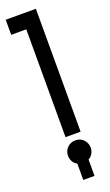

<svg xmlns="http://www.w3.org/2000/svg" viewBox="-187 -612 489 850"><g transform="rotate(-20 57.0 -187.0)"><path d="M38 -508H-33V-579H109V0H38V-508ZM47 128Q34 121 27 108.5Q20 96 20 82Q20 59 35.5 43.5Q51 28 74 28Q97 28 112 44Q127 60 127 82Q127 96 120 108.5Q113 121 100 128V205H47V128Z"/></g></svg>

Font: Googee
Style: Regular
Weight: 400
Designer: Peter Wiegel
Foundry: CATFonts Peter Wiegel
Version: 1.000